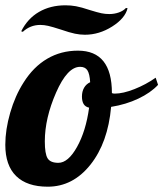

<svg xmlns="http://www.w3.org/2000/svg" viewBox="-40 -700 616 724"><path d="M299 -662Q328 -653 342.5 -650Q357 -647 372 -647Q391 -647 408 -653Q425 -659 435 -670L441 -669Q432 -631 383 -600Q334 -569 280 -569Q262 -569 242.5 -573Q223 -577 188 -589Q157 -599 141.5 -602.5Q126 -606 112 -606Q93 -606 76.5 -599.5Q60 -593 46 -580L40 -582Q64 -630 107 -655Q150 -680 207 -680Q227 -680 246.5 -676.5Q266 -673 299 -662ZM-20 -154Q-20 -211 -1.5 -275Q17 -339 49 -389Q86 -448 138 -478.5Q190 -509 254 -509Q318 -509 350 -469Q382 -429 382 -349Q384 -348 386.5 -347.5Q389 -347 393 -347Q424 -347 467 -364Q510 -381 547 -407L556 -380Q528 -350 481.5 -328Q435 -306 379 -297Q367 -162 301 -79Q235 4 140 4Q62 4 21 -36Q-20 -76 -20 -154ZM262 -448Q214 -448 171.5 -351Q129 -254 129 -167Q129 -120 139.5 -103Q150 -86 180 -86Q217 -86 250.5 -146Q284 -206 296 -294Q282 -297 275.5 -307.5Q269 -318 269 -336Q269 -355 277 -369Q285 -383 300 -390Q298 -422 289.5 -435Q281 -448 262 -448Z"/></svg>

Font: Galada
Style: Regular
Weight: 400
Designer: Latin by Pablo Impallari, Bengali by Jeremie Hornus, Yoann Minet, and Juan Bruce
Foundry: black foundry
Version: Version 1.261;PS 1.261;hotconv 1.0.86;makeotf.lib2.5.63406